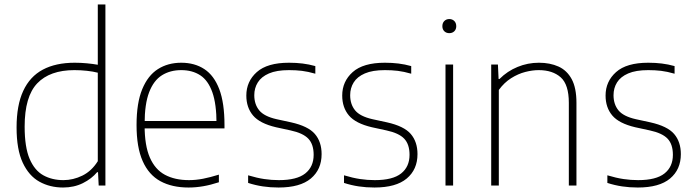

<svg xmlns="http://www.w3.org/2000/svg" viewBox="-20 -828 3099 857"><path d="M261.5 9Q203 9 156 -17Q109 -43 81.5 -101.8Q54 -160.5 54 -259Q54 -358.5 83.8 -422.5Q113.5 -486.5 171.2 -517.2Q229 -548 313.5 -548Q340.5 -548 367.2 -545.5Q394 -543 416.5 -539V-808H450.5V0H420.5L417.5 -59.5H413.5Q389 -30 349.8 -10.5Q310.5 9 261.5 9ZM263 -24Q306.5 -24 347.8 -44.2Q389 -64.5 416.5 -108.5V-503.5Q395.5 -509 367.5 -512Q339.5 -515 312 -515Q202.5 -515 146.2 -456Q90 -397 90 -263Q90 -171 112.2 -119Q134.5 -67 173.5 -45.5Q212.5 -24 263 -24Z M821.5 9Q748 9 696 -19.2Q644 -47.5 616.8 -109Q589.5 -170.5 589.5 -270Q589.5 -368.5 614.8 -429.8Q640 -491 684.8 -519.5Q729.5 -548 789 -548Q849 -548 892.2 -519.5Q935.5 -491 958.8 -429.8Q982 -368.5 982 -270V-255H606V-288H960L946.5 -275Q946.5 -363.5 927.8 -416.2Q909 -469 873.8 -492Q838.5 -515 789 -515Q739.5 -515 702.8 -492Q666 -469 645.8 -416.5Q625.5 -364 625.5 -275V-267.5Q625.5 -178.5 648.8 -125Q672 -71.5 716.2 -47.8Q760.5 -24 823.5 -24Q854 -24 886.2 -30.2Q918.5 -36.5 957 -48.5V-14.5Q920.5 -2.5 887.5 3.2Q854.5 9 821.5 9Z M1223.5 9Q1186.5 9 1153.2 4Q1120 -1 1087.5 -11.5V-45.5Q1127.5 -33.5 1159.8 -28.8Q1192 -24 1225 -24Q1305 -24 1342.5 -53.8Q1380 -83.5 1380 -137Q1380 -184 1356.2 -209Q1332.5 -234 1276.5 -246L1212 -260Q1139.5 -277 1109.5 -312.5Q1079.5 -348 1079.5 -401.5Q1079.5 -464.5 1126.2 -506.2Q1173 -548 1270 -548Q1302 -548 1330.5 -544.5Q1359 -541 1387.5 -533V-499Q1354.5 -508.5 1327.5 -511.8Q1300.5 -515 1270 -515Q1214.5 -515 1180.5 -500.2Q1146.5 -485.5 1130.8 -460.2Q1115 -435 1115 -403Q1115 -362.5 1137 -335.5Q1159 -308.5 1214.5 -296L1279 -282Q1355.5 -265 1385.5 -230Q1415.5 -195 1415.5 -140Q1415.5 -71.5 1367.5 -31.2Q1319.5 9 1223.5 9Z M1651.5 9Q1614.5 9 1581.2 4Q1548 -1 1515.5 -11.5V-45.5Q1555.5 -33.5 1587.8 -28.8Q1620 -24 1653 -24Q1733 -24 1770.5 -53.8Q1808 -83.5 1808 -137Q1808 -184 1784.2 -209Q1760.5 -234 1704.5 -246L1640 -260Q1567.5 -277 1537.5 -312.5Q1507.5 -348 1507.5 -401.5Q1507.5 -464.5 1554.2 -506.2Q1601 -548 1698 -548Q1730 -548 1758.5 -544.5Q1787 -541 1815.5 -533V-499Q1782.5 -508.5 1755.5 -511.8Q1728.5 -515 1698 -515Q1642.5 -515 1608.5 -500.2Q1574.5 -485.5 1558.8 -460.2Q1543 -435 1543 -403Q1543 -362.5 1565 -335.5Q1587 -308.5 1642.5 -296L1707 -282Q1783.5 -265 1813.5 -230Q1843.5 -195 1843.5 -140Q1843.5 -71.5 1795.5 -31.2Q1747.5 9 1651.5 9Z M1968.5 0V-540H2002.5V0ZM1985.5 -680Q1972 -680 1963.2 -688.5Q1954.5 -697 1954.5 -711Q1954.5 -725.5 1963.2 -734.2Q1972 -743 1985.5 -743Q1999 -743 2007.8 -734.2Q2016.5 -725.5 2016.5 -711Q2016.5 -697 2007.8 -688.5Q1999 -680 1985.5 -680Z M2172.5 0V-540H2202.5L2205.5 -475.5H2209.5Q2244.5 -510.5 2290 -529.2Q2335.5 -548 2385.5 -548Q2435 -548 2472.8 -531Q2510.5 -514 2531.8 -474.8Q2553 -435.5 2553 -369V0H2519V-369Q2519 -450.5 2482.8 -482.8Q2446.5 -515 2384.5 -515Q2356.5 -515 2324.5 -506.8Q2292.5 -498.5 2261.5 -479Q2230.5 -459.5 2206.5 -426.5V0Z M2827 9Q2790 9 2756.8 4Q2723.5 -1 2691 -11.5V-45.5Q2731 -33.5 2763.2 -28.8Q2795.5 -24 2828.5 -24Q2908.5 -24 2946 -53.8Q2983.5 -83.5 2983.5 -137Q2983.5 -184 2959.8 -209Q2936 -234 2880 -246L2815.5 -260Q2743 -277 2713 -312.5Q2683 -348 2683 -401.5Q2683 -464.5 2729.8 -506.2Q2776.5 -548 2873.5 -548Q2905.5 -548 2934 -544.5Q2962.5 -541 2991 -533V-499Q2958 -508.5 2931 -511.8Q2904 -515 2873.5 -515Q2818 -515 2784 -500.2Q2750 -485.5 2734.2 -460.2Q2718.5 -435 2718.5 -403Q2718.5 -362.5 2740.5 -335.5Q2762.5 -308.5 2818 -296L2882.5 -282Q2959 -265 2989 -230Q3019 -195 3019 -140Q3019 -71.5 2971 -31.2Q2923 9 2827 9Z"/></svg>

Font: Encode Sans Condensed Thin Thin
Style: Regular
Weight: 250
Version: Version 3.002